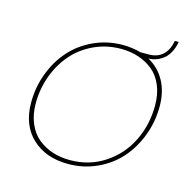

<svg xmlns="http://www.w3.org/2000/svg" viewBox="-95 -719 836 823"><g transform="rotate(15 323.5 -307.0)"><path d="M591.8 -333Q591.8 -264.2 568.1 -201.9Q544.4 -139.6 503.4 -93.5Q462.4 -47.4 403.1 -20.3Q343.8 6.8 275.9 6.8Q176.3 6.8 115.7 -50.3Q55.2 -107.4 55.2 -207Q55.2 -275.9 78.9 -338.1Q102.5 -400.4 143.8 -446.5Q185.1 -492.7 244.6 -519.8Q304.2 -546.9 372.1 -546.9Q413.1 -546.9 452.1 -536.1H487.8Q565.9 -536.1 582 -621.1H599.1Q594.7 -595.7 584.5 -576.4Q574.2 -557.1 562.5 -546.6Q550.8 -536.1 536.6 -529.5Q522.5 -522.9 512 -521Q501.5 -519 492.2 -519Q539.6 -492.7 565.7 -445.3Q591.8 -397.9 591.8 -333ZM75.2 -209Q75.2 -159.7 91.6 -120.8Q107.9 -82 136.2 -58.6Q164.6 -35.2 200.7 -23.2Q236.8 -11.2 278.8 -11.2Q364.7 -11.2 432.4 -55.7Q500 -100.1 535.9 -172.9Q571.8 -245.6 571.8 -332Q571.8 -381.3 555.7 -419.9Q539.6 -458.5 511.2 -481.7Q482.9 -504.9 447 -516.8Q411.1 -528.8 369.1 -528.8Q304.7 -528.8 249 -502.7Q193.4 -476.6 155.5 -432.6Q117.7 -388.7 96.4 -330.6Q75.2 -272.5 75.2 -209Z"/></g></svg>

Font: SVN-Poppins Thin
Style: Italic
Weight: 100
Italic angle: -10°
Designer: Ninad Kale (Devanagari), Jonny Pinhorn (Latin)
Foundry: Indian Type Foundry
Version: Version 3.002 2017